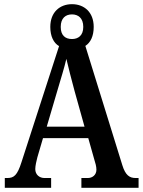

<svg xmlns="http://www.w3.org/2000/svg" viewBox="-20 -900 684 920"><path d="M3 0H225V-47H193C169 -47 149 -63 149 -90C149 -106 155 -130 159 -146L186 -238H403L432 -135C437 -120 442 -102 442 -87C442 -61 422 -47 401 -47H370V0H644V-47H630C601 -47 581 -60 566 -109L389 -680C414 -696 429 -727 429 -771C429 -842 383 -880 325 -880C267 -880 221 -842 221 -771C221 -726 237 -694 263 -679L83 -123C63 -60 47 -47 15 -47H3ZM325 -713C293 -713 271 -730 271 -771C271 -814 295 -831 325 -831C354 -831 379 -814 379 -771C379 -729 354 -713 325 -713ZM204 -293 257 -473C271 -521 289 -578 298 -618C308 -575 323 -517 337 -465L385 -293Z"/></svg>

Font: Noto Serif Bengali Condensed
Style: Regular
Weight: 400
Width: 3
Designer: Juan Bruce, Universal Thirst, Indian Type Foundry and the Monotype Design Team.
Foundry: Monotype Imaging Inc.
Version: Version 2.003